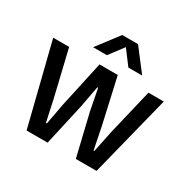

<svg xmlns="http://www.w3.org/2000/svg" viewBox="-159 -911 1101 1084"><g transform="rotate(30 391.5 -368.5)"><path d="M142 0 10 -529H114L185 -231L215 -92H221L247 -231L312 -529H431L498 -231L526 -91H531L560 -231L631 -529H731L598 0H463L398 -272L371 -411H366L340 -272L279 0ZM232 -595 340 -737H443L552 -595H462L392 -688L322 -595Z"/></g></svg>

Font: Mona Sans ExtraLight Medium
Style: Regular
Weight: 500
Version: Version 2.000